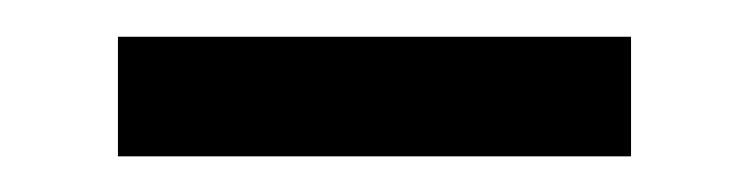

<svg xmlns="http://www.w3.org/2000/svg" viewBox="-20 -334 410 105"><path d="M44.5 -248.5V-313.9H325.1V-248.5Z"/></svg>

Font: Noto Serif SC
Style: Regular
Weight: 200
Designer: Ryoko NISHIZUKA 西塚涼子 (kana & ideographs); Frank Grießhammer (Latin, Greek & Cyrillic); Wenlong ZHANG 张文龙 (bopomofo); San
Foundry: Adobe
Version: Version 2.001;hotconv 1.1.0;makeotfexe 2.6.0